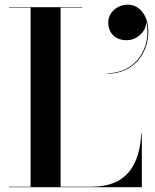

<svg xmlns="http://www.w3.org/2000/svg" viewBox="-20 -780 647 800"><path d="M431 -686.5C431 -646 457 -612.5 507.5 -612.5C553 -612.5 590.5 -651 589.5 -690.5C614 -580 543.5 -475 429 -475V-473C535 -473 598 -556.5 598 -647.5C598 -718 559.5 -760.5 513 -760.5C467.5 -760.5 431 -727 431 -686.5ZM571 0V-225H569C561.5 -98 513 -2 361 -2H232.5V-748H322.5V-750H17.5V-748H107.5V-2H17.5V0Z"/></svg>

Font: Bodoni* 96pt Medium
Style: Regular
Weight: 500
Version: Version 2.3